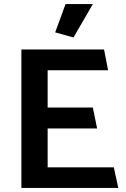

<svg xmlns="http://www.w3.org/2000/svg" viewBox="-20 -923 621 943"><path d="M561 0 539 -101H214V-292H457L436 -395H214V-578H511L491 -680H85V0ZM341 -739 436 -903H302L251 -764Z"/></svg>

Font: Catamaran Thin
Style: Bold
Weight: 700
Version: Version 2.000